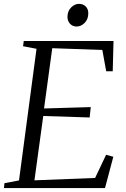

<svg xmlns="http://www.w3.org/2000/svg" viewBox="-26 -950 636 970"><path d="M-6 0 -3.5 -24.5 70 -38.5 158.5 -703.5 90.5 -716.5 94 -743H547.5L543.5 -590H510.5L491 -697.5L238 -706.5L196.5 -402L432.5 -409L427 -356.5L192.5 -364L148 -39L454.5 -51L510 -168L546.5 -158L504.5 0ZM361 -816Q347.5 -816 337 -822.5Q326.5 -829 320.5 -840.5Q314.5 -852 315 -867Q315.5 -894.5 333.5 -912.5Q351.5 -930.5 373 -930.5Q394 -930.5 407.2 -917.2Q420.5 -904 420 -882Q420 -853.5 402 -834.8Q384 -816 361 -816Z"/></svg>

Font: Merriweather 96pt Light
Style: Italic
Weight: 300
Italic angle: -7.8°
Version: Version 2.101